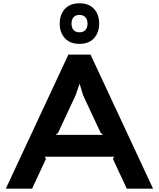

<svg xmlns="http://www.w3.org/2000/svg" viewBox="-20 -1140 960 1160"><path d="M316.9 -325.2H602.1L587.9 -337.9L481.9 -564.9L461.9 -631.8H460L437 -564.9L331.1 -337.9ZM508.8 -997.1Q508.8 -1021 496.3 -1035.4Q483.9 -1049.8 460 -1049.8Q436 -1049.8 424.1 -1035.6Q412.1 -1021.5 412.1 -997.1Q412.1 -973.6 424.1 -959.2Q436 -944.8 460 -944.8Q483.9 -944.8 496.3 -959.2Q508.8 -973.6 508.8 -997.1ZM526.9 -810.1 904.8 0H746.1L662.1 -180.2L669.9 -192.9H250L257.8 -180.2L173.8 0H15.1L393.1 -810.1ZM579.1 -997.1Q579.1 -943.4 548.1 -909.2Q517.1 -875 460 -875Q402.8 -875 371.8 -909.2Q340.8 -943.4 340.8 -997.1Q340.8 -1051.8 371.8 -1085.9Q402.8 -1120.1 460 -1120.1Q517.6 -1120.1 548.3 -1086.2Q579.1 -1052.2 579.1 -997.1Z"/></svg>

Font: Sinkin Sans 600 SemiBold
Style: Regular
Weight: 600
Designer: Keith Bates
Foundry: K-Type
Version: Sinkin Sans (version 1.0)  by Keith Bates   •   © 2014   www